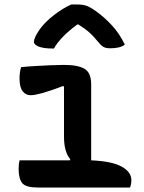

<svg xmlns="http://www.w3.org/2000/svg" viewBox="-20 -835 640 855"><path d="M67 -121H291L293 -126Q265 -158 265 -227V-449L261 -452Q203 -430 168.5 -420.5Q134 -411 117 -411Q95 -411 81 -428.5Q67 -446 67 -486Q67 -513 74 -536Q103 -539 137.5 -541Q172 -543 206 -544.5Q240 -546 265 -546Q327 -546 356.5 -528.5Q386 -511 386 -460V-121Q479 -117 522 -93Q565 -69 565 -33Q565 -15 559 0H148Q96 0 79.5 -19Q63 -38 63 -84Q63 -105 67 -121ZM297 -815H325Q348 -815 364.5 -809.5Q381 -804 409 -784Q444 -759 478 -722.5Q512 -686 536 -636Q523 -627 507 -623.5Q491 -620 470 -620Q451 -620 440 -626.5Q429 -633 413 -653Q399 -671 380 -688.5Q361 -706 329 -726H324Q285 -697 259.5 -670.5Q234 -644 220 -619H214Q174 -619 152.5 -627.5Q131 -636 131 -649Q131 -657 137 -670.5Q143 -684 156 -703Q180 -737 220.5 -768Q261 -799 297 -815Z"/></svg>

Font: Recursive Mn Csl St SmB
Style: Regular
Weight: 600
Monospace: yes
Version: Version 1.079;hotconv 1.0.112;makeotfexe 2.5.65598; ttfautoh